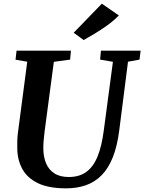

<svg xmlns="http://www.w3.org/2000/svg" viewBox="-20 -1020 789 1050"><path d="M680 -682.5 632 -306Q621 -220 596.8 -159.5Q572.5 -99 535.8 -61.8Q499 -24.5 450.2 -7.2Q401.5 10 341.5 10Q245.5 10 187 -18.5Q128.5 -47 101.8 -96.5Q75 -146 74.5 -208.5Q74 -227.5 74.5 -248Q75 -268.5 77.5 -290L129 -682.5L65 -693.5L70.5 -743H368L363.5 -694L274.5 -682L224 -302Q220.5 -273.5 218.5 -248.8Q216.5 -224 217 -205.5Q217.5 -161 232.2 -126.2Q247 -91.5 277.5 -71.8Q308 -52 356.5 -52Q414 -52 452.5 -80.2Q491 -108.5 513.8 -165Q536.5 -221.5 547.5 -306L597.5 -682L527.5 -694L532 -743H749L743 -694ZM437.5 -801 383 -841 537 -1000 630 -935.5Q600.5 -905.5 565.5 -880.5Q530.5 -855.5 497 -835.5Q463.5 -815.5 437.5 -801Z"/></svg>

Font: Merriweather Light 18pt
Style: Bold Italic
Weight: 700
Italic angle: -7.8°
Version: Version 2.101